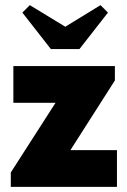

<svg xmlns="http://www.w3.org/2000/svg" viewBox="-20 -727 494 747"><path d="M22 -56 196 -327H32V-470H427V-414L254 -143H435V0H22ZM234 -623 371 -707 400 -678 289 -536H178L67 -678L96 -707Z"/></svg>

Font: Tilda Sans Black
Style: Regular
Weight: 900
Designer: ParaType Ltd
Foundry: ParaType Ltd
Version: Version 1.009